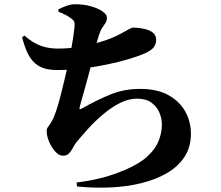

<svg xmlns="http://www.w3.org/2000/svg" viewBox="-20 -827 1040 905"><path d="M341 33Q397 27 455 12.5Q513 -2 571 -27Q637 -55 674.5 -89.5Q712 -124 727.5 -162.5Q743 -201 743 -239Q743 -268 731.5 -296Q720 -324 694 -343Q668 -362 626 -362Q586 -362 545.5 -341.5Q505 -321 467 -289Q429 -257 397.5 -222.5Q366 -188 343 -160Q332 -147 324 -131Q316 -115 305.5 -104Q295 -93 277 -93Q258 -93 240.5 -112.5Q223 -132 211.5 -159Q200 -186 200 -210Q200 -221 206 -228Q212 -235 223 -254Q233 -269 244.5 -303.5Q256 -338 267 -381.5Q278 -425 288 -467.5Q298 -510 305 -542Q312 -574 317 -602.5Q322 -631 325.5 -655Q329 -679 331 -697Q333 -717 329.5 -725Q326 -733 313 -742Q302 -750 288.5 -757Q275 -764 255 -772V-783Q278 -794 296.5 -800.5Q315 -807 334 -807Q374 -807 408 -797.5Q442 -788 463 -773.5Q484 -759 484 -744Q484 -729 477 -718.5Q470 -708 461 -694.5Q452 -681 445 -657Q438 -635 430.5 -605Q423 -575 415 -541Q407 -510 398 -476Q389 -442 380 -410.5Q371 -379 364.5 -355.5Q358 -332 355 -320Q354 -314 356 -312.5Q358 -311 363 -314Q441 -358 504 -383Q567 -408 639 -408Q722 -408 775 -378Q828 -348 854 -300Q880 -252 880 -197Q880 -135 850.5 -89Q821 -43 768.5 -12Q716 19 647.5 36Q579 53 501 56.5Q423 60 343 52ZM250 -497Q217 -497 191.5 -504Q166 -511 146 -528Q126 -545 111 -575Q96 -605 84 -652L96 -659Q118 -639 142.5 -625Q167 -611 195 -604.5Q223 -598 254 -598Q309 -598 364 -608Q419 -618 466.5 -633.5Q514 -649 545 -666Q576 -683 589 -690Q602 -697 606 -697Q618 -697 636 -695Q654 -693 672.5 -687.5Q691 -682 703.5 -670.5Q716 -659 716 -640Q716 -617 702 -601Q688 -585 650 -570Q625 -560 583 -547.5Q541 -535 487 -523.5Q433 -512 372.5 -504.5Q312 -497 250 -497Z"/></svg>

Font: Noto Serif JP ExtraLight Black
Style: Regular
Weight: 900
Version: Version 2.003-H1;hotconv 1.1.1;makeotfexe 2.6.0